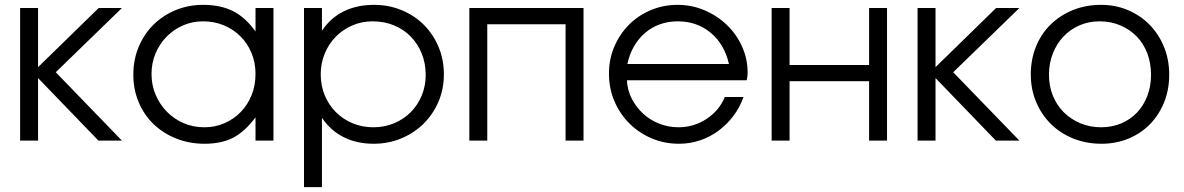

<svg xmlns="http://www.w3.org/2000/svg" viewBox="-20 -580 4885 792"><path d="M63 0H137V-258L386 0H483L210 -282L483 -547H387L137 -303V-547H63Z M530 -272Q530 -211 552 -158.5Q574 -106 613.5 -68Q653 -30 707 -8.5Q761 13 824 13Q894 13 942 -12Q990 -37 1034 -96V0H1108V-547H1034V-450Q993 -508 941.5 -534Q890 -560 818 -560Q757 -560 704 -538Q651 -516 612.5 -477.5Q574 -439 552 -386.5Q530 -334 530 -272ZM605 -275Q605 -320 621.5 -359.5Q638 -399 667 -428.5Q696 -458 734.5 -475Q773 -492 817 -492Q864 -492 903.5 -475.5Q943 -459 972 -430Q1001 -401 1017.5 -361.5Q1034 -322 1034 -275Q1034 -228 1018 -188Q1002 -148 973.5 -118.5Q945 -89 906.5 -72Q868 -55 823 -55Q777 -55 737.5 -72Q698 -89 668.5 -119Q639 -149 622 -189Q605 -229 605 -275Z M1234 192H1308V-94Q1344 -41 1398 -14Q1452 13 1521 13Q1582 13 1635 -9Q1688 -31 1727 -69.5Q1766 -108 1788.5 -160Q1811 -212 1811 -273Q1811 -334 1789 -386.5Q1767 -439 1728.5 -477.5Q1690 -516 1637 -538Q1584 -560 1523 -560Q1452 -560 1397.5 -533Q1343 -506 1308 -453V-547H1234ZM1520 -55Q1474 -55 1434.5 -71.5Q1395 -88 1365.5 -117.5Q1336 -147 1319.5 -187Q1303 -227 1303 -273Q1303 -319 1319.5 -359Q1336 -399 1365 -428.5Q1394 -458 1433 -475Q1472 -492 1517 -492Q1565 -492 1605 -475.5Q1645 -459 1674 -429.5Q1703 -400 1719.5 -359.5Q1736 -319 1736 -271Q1736 -225 1719.5 -185.5Q1703 -146 1674 -117Q1645 -88 1605.5 -71.5Q1566 -55 1520 -55Z M1916 0H1990V-480H2313V0H2387V-547H1916Z M2970 -180Q2947 -124 2894.5 -89.5Q2842 -55 2779 -55Q2737 -55 2699 -70Q2661 -85 2632.5 -111.5Q2604 -138 2586 -173Q2568 -208 2566 -249H3060Q3062 -257 3063 -264.5Q3064 -272 3064 -280Q3064 -337 3041 -388Q3018 -439 2978.5 -477Q2939 -515 2886.5 -537.5Q2834 -560 2775 -560Q2716 -560 2664 -538Q2612 -516 2574 -477.5Q2536 -439 2514 -387.5Q2492 -336 2492 -276Q2492 -215 2514.5 -162.5Q2537 -110 2576 -71Q2615 -32 2667.5 -9.5Q2720 13 2781 13Q2826 13 2867.5 -1Q2909 -15 2943.5 -40.5Q2978 -66 3005 -101.5Q3032 -137 3047 -180ZM2568 -316Q2576 -355 2594.5 -387.5Q2613 -420 2640 -443.5Q2667 -467 2701.5 -479.5Q2736 -492 2775 -492Q2855 -492 2911.5 -445Q2968 -398 2987 -316Z M3163 0H3237V-245H3565V0H3639V-547H3565V-312H3237V-547H3163Z M3765 0H3839V-258L4088 0H4185L3912 -282L4185 -547H4089L3839 -303V-547H3765Z M4232 -273Q4232 -212 4254 -159.5Q4276 -107 4315 -68.5Q4354 -30 4407.5 -8.5Q4461 13 4524 13Q4584 13 4635.5 -8.5Q4687 -30 4724 -68Q4761 -106 4782 -158Q4803 -210 4803 -272Q4803 -334 4781.5 -386.5Q4760 -439 4722.5 -477.5Q4685 -516 4633.5 -538Q4582 -560 4522 -560Q4459 -560 4406 -538.5Q4353 -517 4314 -479Q4275 -441 4253.5 -388Q4232 -335 4232 -273ZM4522 -55Q4476 -55 4436.5 -71.5Q4397 -88 4368 -117Q4339 -146 4323 -185.5Q4307 -225 4307 -272Q4307 -319 4323 -359.5Q4339 -400 4367 -429.5Q4395 -459 4433 -475.5Q4471 -492 4516 -492Q4562 -492 4601 -475.5Q4640 -459 4668.5 -430Q4697 -401 4712.5 -360Q4728 -319 4728 -271Q4728 -224 4712.5 -184Q4697 -144 4670 -115.5Q4643 -87 4605 -71Q4567 -55 4522 -55Z"/></svg>

Font: Involve
Style: Regular
Weight: 400
Designer: Stefan Peev
Foundry: Context Ltd.
Version: Version 1.001